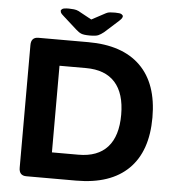

<svg xmlns="http://www.w3.org/2000/svg" viewBox="-58 -913 880 967"><g transform="rotate(5 382.5 -430.0)"><path d="M111 0Q74 0 74 -40V-660Q74 -700 111 -700H363Q536 -700 627 -610.5Q718 -521 718 -350Q718 -179 627 -89.5Q536 0 363 0ZM229 -131H363Q460 -131 510 -186.5Q560 -242 560 -350Q560 -458 510 -513.5Q460 -569 363 -569H229ZM485 -860Q510 -860 517.5 -855Q525 -850 525 -845Q525 -842 522.5 -836.5Q520 -831 508 -820L438 -757Q423 -745 410.5 -739.5Q398 -734 368 -734Q337 -734 324 -739.5Q311 -745 297 -758L228 -820Q215 -831 213 -836.5Q211 -842 211 -845Q211 -850 218 -855Q225 -860 251 -860Q263 -860 276.5 -858.5Q290 -857 300 -852L368 -815L439 -853Q448 -858 459.5 -859Q471 -860 485 -860Z"/></g></svg>

Font: Asap Semi Expanded
Style: Bold
Weight: 700
Width: 6
Designer: Pablo Cosgaya
Foundry: Omnibus-Type
Version: Version 3.001; ttfautohint (v1.8.4.7-5d5b)